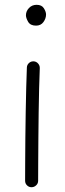

<svg xmlns="http://www.w3.org/2000/svg" viewBox="-20 -759 272 806"><path d="M88.9 -694.8Q88.9 -711.9 101.6 -725.3Q114.3 -738.8 133.8 -738.8Q155.3 -738.8 164.3 -724.1Q173.3 -709.5 173.3 -698.2Q173.3 -681.6 162.4 -666.5Q151.4 -651.4 131.3 -651.4Q107.4 -651.4 98.1 -667.5Q88.9 -683.6 88.9 -694.8ZM121.1 -501.5Q132.3 -501 139.9 -492.4Q147.5 -483.9 147 -472.7Q145.5 -438.5 144.3 -390.1Q143.1 -341.8 142.3 -286.9Q141.6 -231.9 141.1 -177.7Q140.6 -123.5 140.4 -77.1Q140.1 -30.8 140.1 0Q140.1 11.2 131.8 19Q123.5 26.9 112.3 26.9Q101.1 26.9 93.3 19Q85.4 11.2 85.4 0Q85.4 -30.8 85.7 -77.4Q85.9 -124 86.4 -178.2Q86.9 -232.4 87.9 -287.6Q88.9 -342.8 90.1 -391.8Q91.3 -440.9 92.8 -475.6Q93.3 -486.8 101.6 -494.4Q109.9 -502 121.1 -501.5Z"/></svg>

Font: Mikhak-FD Light
Style: Regular
Weight: 300
Designer: Amin Abedi
Version: Version 3.2